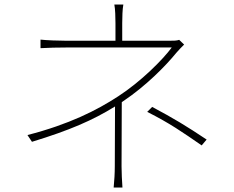

<svg xmlns="http://www.w3.org/2000/svg" viewBox="-20 -805 1040 853"><path d="M876 -159 898 -185C808 -245 752 -279 656 -330L634 -308C735 -257 789 -219 876 -159ZM798 -607 776 -628C766 -624 749 -624 733 -624H523V-702C523 -726 524 -765 528 -785H488C492 -765 493 -726 493 -702V-624H274C241 -624 186 -626 160 -629V-591C189 -593 241 -594 274 -594C322 -594 703 -594 743 -594C704 -541 607 -443 505 -377C410 -315 288 -253 102 -205L122 -175C289 -226 393 -271 491 -332L490 -66C490 -35 488 -3 485 28H524C522 -3 520 -35 520 -66L521 -351L528 -356C627 -422 716 -512 763 -570C774 -583 787 -596 798 -607Z"/></svg>

Font: Noto Sans CJK SC Thin
Style: Regular
Weight: 100
Designer: Ryoko NISHIZUKA 西塚涼子 (kana, bopomofo & ideographs); Paul D. Hunt (Latin, Greek & Cyrillic); Sandoll Communications 산돌커뮤니
Foundry: Adobe
Version: Version 2.004;hotconv 1.0.118;makeotfexe 2.5.65603